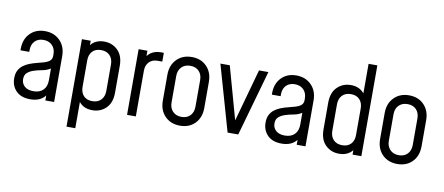

<svg xmlns="http://www.w3.org/2000/svg" viewBox="-78 -1066 3609 1562"><g transform="rotate(10 1727.0 -285.0)"><path d="M195 12Q120 12 79 -29.2Q38 -70.5 38 -134.5Q38 -174 52.2 -200.2Q66.5 -226.5 89.5 -243Q112.5 -259.5 138 -269.5Q168.5 -281.5 200.2 -289Q232 -296.5 258.8 -304.8Q285.5 -313 302.2 -327.5Q319 -342 319 -368.5V-381.5Q319 -427 291.8 -454.8Q264.5 -482.5 219.5 -482.5Q174 -482.5 147.8 -454.8Q121.5 -427 121.5 -381.5V-366.5H49V-379Q49 -457.5 96 -506.2Q143 -555 219.5 -555Q295.5 -555 343.5 -506.2Q391.5 -457.5 391.5 -379V0H319V-40.5Q277 12.5 195 12ZM210 -57Q260.5 -57 289.8 -85.5Q319 -114 319 -168V-264Q288.5 -244.5 251 -238Q213.5 -231.5 179.5 -220Q149 -209.5 129.8 -191.5Q110.5 -173.5 110.5 -140Q110.5 -103.5 136.5 -80.2Q162.5 -57 210 -57Z M525.5 180V-542.5H598V-506Q616.5 -529.5 644.2 -542.2Q672 -555 708.5 -555Q775.5 -555 821 -510.2Q866.5 -465.5 866.5 -381.5V-162Q866.5 -77 821 -32.5Q775.5 12 708.5 12Q672 12 644.2 -0.5Q616.5 -13 598 -36.5V180ZM695 -60.5Q741.5 -60.5 767.8 -88.5Q794 -116.5 794 -162V-381.5Q794 -427 767.8 -454.8Q741.5 -482.5 695.5 -482.5Q649 -482.5 623.5 -454.8Q598 -427 598 -381.5V-161.5Q598 -115.5 623.5 -88Q649 -60.5 695 -60.5Z M994 0V-542.5H1066.5V-498.5Q1106 -549 1177.5 -549H1201V-476.5H1162.5Q1118.5 -476.5 1092.5 -449.5Q1066.5 -422.5 1066.5 -377V0Z M1432.5 12Q1356 12 1308.2 -36.5Q1260.5 -85 1260.5 -164.5V-379Q1260.5 -457.5 1308.2 -506.2Q1356 -555 1432.5 -555Q1509 -555 1556 -506.2Q1603 -457.5 1603 -379V-164.5Q1603 -85 1556 -36.5Q1509 12 1432.5 12ZM1432.5 -60.5Q1478 -60.5 1504.2 -88.5Q1530.5 -116.5 1530.5 -162V-381.5Q1530.5 -427 1504.2 -454.8Q1478 -482.5 1432.5 -482.5Q1387 -482.5 1360 -454.8Q1333 -427 1333 -381.5V-162Q1333 -116.5 1360 -88.5Q1387 -60.5 1432.5 -60.5Z M1824.5 0 1669.5 -542.5H1747L1868 -108.5L1988.5 -542.5H2066L1912.5 0Z M2271.5 12Q2196.5 12 2155.5 -29.2Q2114.5 -70.5 2114.5 -134.5Q2114.5 -174 2128.8 -200.2Q2143 -226.5 2166 -243Q2189 -259.5 2214.5 -269.5Q2245 -281.5 2276.8 -289Q2308.5 -296.5 2335.2 -304.8Q2362 -313 2378.8 -327.5Q2395.5 -342 2395.5 -368.5V-381.5Q2395.5 -427 2368.2 -454.8Q2341 -482.5 2296 -482.5Q2250.5 -482.5 2224.2 -454.8Q2198 -427 2198 -381.5V-366.5H2125.5V-379Q2125.5 -457.5 2172.5 -506.2Q2219.5 -555 2296 -555Q2372 -555 2420 -506.2Q2468 -457.5 2468 -379V0H2395.5V-40.5Q2353.5 12.5 2271.5 12ZM2286.5 -57Q2337 -57 2366.2 -85.5Q2395.5 -114 2395.5 -168V-264Q2365 -244.5 2327.5 -238Q2290 -231.5 2256 -220Q2225.5 -209.5 2206.2 -191.5Q2187 -173.5 2187 -140Q2187 -103.5 2213 -80.2Q2239 -57 2286.5 -57Z M2746.5 12Q2679.5 12 2634 -32.5Q2588.5 -77 2588.5 -162V-381.5Q2588.5 -465.5 2634 -510.2Q2679.5 -555 2746.5 -555Q2783 -555 2810.5 -542.2Q2838 -529.5 2857 -506V-750H2929.5V0H2857V-36.5Q2838 -13 2810.5 -0.5Q2783 12 2746.5 12ZM2760 -60.5Q2806 -60.5 2831.5 -88Q2857 -115.5 2857 -161.5V-381.5Q2857 -427 2831.2 -454.8Q2805.5 -482.5 2759.5 -482.5Q2713.5 -482.5 2687.2 -454.8Q2661 -427 2661 -381.5V-162Q2661 -116.5 2687.2 -88.5Q2713.5 -60.5 2760 -60.5Z M3227.5 12Q3151 12 3103.2 -36.5Q3055.5 -85 3055.5 -164.5V-379Q3055.5 -457.5 3103.2 -506.2Q3151 -555 3227.5 -555Q3304 -555 3351 -506.2Q3398 -457.5 3398 -379V-164.5Q3398 -85 3351 -36.5Q3304 12 3227.5 12ZM3227.5 -60.5Q3273 -60.5 3299.2 -88.5Q3325.5 -116.5 3325.5 -162V-381.5Q3325.5 -427 3299.2 -454.8Q3273 -482.5 3227.5 -482.5Q3182 -482.5 3155 -454.8Q3128 -427 3128 -381.5V-162Q3128 -116.5 3155 -88.5Q3182 -60.5 3227.5 -60.5Z"/></g></svg>

Font: Mohave
Style: Regular
Weight: 400
Designer: Gumpita Rahayu
Foundry: Tokotype
Version: Version 2.003; ttfautohint (v1.8.3)